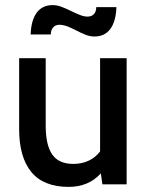

<svg xmlns="http://www.w3.org/2000/svg" viewBox="-20 -722 576 752"><path d="M476 -494V0H381L375 -43Q327 10 249 10Q151 10 103 -48Q55 -106 55 -216V-494H159V-230Q159 -154 184.5 -117Q210 -80 267 -80Q300 -80 327 -92.5Q354 -105 372 -129V-494ZM276 -604Q272 -606 258.5 -612.5Q245 -619 233.5 -622Q222 -625 213 -625Q197 -625 188 -614.5Q179 -604 179 -587H100Q102 -643 124 -672.5Q146 -702 186 -702Q203 -702 220.5 -695.5Q238 -689 260 -678Q281 -668 295.5 -662.5Q310 -657 323 -657Q339 -657 348 -667Q357 -677 357 -694H436Q434 -638 412 -608.5Q390 -579 350 -579Q333 -579 316 -585.5Q299 -592 276 -604Z"/></svg>

Font: Cabin Medium
Style: Regular
Weight: 500
Designer: Pablo Impallari
Foundry: Pablo Impallari. http://www.impallari.com Igino Marini. http://www.ikern.com
Version: Version 2.200